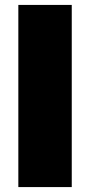

<svg xmlns="http://www.w3.org/2000/svg" viewBox="-20 -760 366 780"><path d="M54.5 0V-740H271.5V0Z"/></svg>

Font: Encode Sans Condensed Thin Black
Style: Regular
Weight: 900
Version: Version 3.002